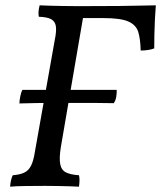

<svg xmlns="http://www.w3.org/2000/svg" viewBox="-20 -699 606 722"><path d="M18 3Q20 -24 28 -40Q54 -42 70.5 -49.5Q87 -57 96.5 -75.5Q106 -94 111 -127L186 -549Q193 -583 190 -601Q187 -619 172 -627Q157 -635 126 -636Q124 -646 125 -656.5Q126 -667 129 -679Q146 -678 168.5 -677.5Q191 -677 215 -676.5Q239 -676 262 -676Q285 -676 304 -676Q374 -676 427 -676.5Q480 -677 515 -678Q550 -679 566 -679Q564 -655 562.5 -625.5Q561 -596 560.5 -567.5Q560 -539 560 -517Q550 -513 536.5 -511Q523 -509 509 -509Q508 -552 500 -578.5Q492 -605 463 -618Q434 -631 369 -631H292L209 -147Q202 -104 206.5 -81.5Q211 -59 228.5 -50.5Q246 -42 277 -40Q279 -32 279 -21.5Q279 -11 277 3Q262 2 241.5 1.5Q221 1 198 0.5Q175 0 151 0Q117 0 77 0.5Q37 1 18 3ZM53 -310Q53 -321 56.5 -337.5Q60 -354 64 -361H419Q419 -346 417 -334Q415 -322 408 -311Q365 -312 332.5 -312Q300 -312 256 -312Q209 -312 177.5 -312Q146 -312 118 -311.5Q90 -311 53 -310Z"/></svg>

Font: Vollkorn
Style: Italic
Weight: 400
Italic angle: -11°
Designer: Friedrich Althausen
Foundry: Friedrich Althausen
Version: Version 5.001